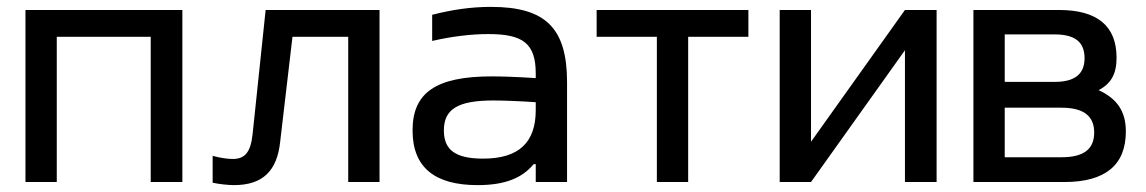

<svg xmlns="http://www.w3.org/2000/svg" viewBox="-20 -529 3331 558"><path d="M54 0H145V-422H418V0H510V-500H54Z M794 -115 830 -422H992V0H1083V-500H752L714 -138C708 -84 690 -67 656 -67C642 -67 620 -70 598 -76V2C616 6 643 9 660 9C745 9 785 -34 794 -115Z M1407 -509C1349 -509 1295 -501 1236 -486V-410C1292 -423 1349 -430 1399 -430C1500 -430 1537 -403 1537 -315V-302C1476 -306 1434 -307 1409 -307C1246 -307 1179 -259 1179 -150C1179 -42 1244 9 1368 9C1447 9 1497 -11 1531 -52H1537V0H1628V-290C1628 -447 1566 -509 1407 -509ZM1270 -150C1270 -212 1311 -237 1414 -237C1443 -237 1492 -235 1537 -232V-209C1537 -115 1488 -68 1384 -68C1304 -68 1270 -93 1270 -150Z M1889 0H1980V-422H2155V-500H1714V-422H1889Z M2246 0H2337L2610 -383V0H2702V-500H2610L2337 -117V-500H2246Z M2809 0H3073C3192 0 3252 -49 3252 -147C3252 -205 3227 -242 3173 -267C3209 -286 3225 -314 3225 -361C3225 -454 3169 -500 3057 -500H2809ZM2900 -72V-216H3065C3129 -216 3160 -192 3160 -144C3160 -95 3129 -72 3065 -72ZM2900 -291V-429H3045C3104 -429 3132 -407 3132 -360C3132 -314 3104 -291 3045 -291Z"/></svg>

Font: LT Wave Alt
Style: Regular
Weight: 400
Designer: Daniel Lyons
Version: Version 2.5 (Glyphs App)